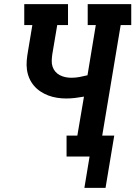

<svg xmlns="http://www.w3.org/2000/svg" viewBox="-20 -755 653 926"><path d="M387 151 412 0H301V-101H353L385 -289Q363 -285 341.5 -282.5Q320 -280 299 -280Q277 -280 255 -283.5Q233 -287 213 -294.5Q193 -302 175 -314Q157 -326 143.5 -342Q130 -358 121.5 -377.5Q113 -397 110 -419Q107 -441 109 -463.5Q111 -486 115 -508L136 -634H97V-735H308V-634H256L232 -492Q230 -477 229.5 -462Q229 -447 233.5 -433.5Q238 -420 247 -409.5Q256 -399 268.5 -392.5Q281 -386 295 -383Q309 -380 324 -380Q344 -380 363 -383.5Q382 -387 402 -392L442 -634H403V-735H613V-634H562L473 -101H531L489 151Z"/></svg>

Font: Iosevka Curly Slab ExObl
Style: Bold
Weight: 700
Width: 7
Italic angle: -9°
Monospace: yes
Designer: Belleve Invis
Foundry: Belleve Invis
Version: Version 11.0.0; ttfautohint (v1.8.3)